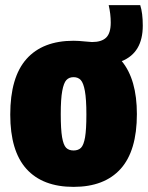

<svg xmlns="http://www.w3.org/2000/svg" viewBox="-20 -718 577 749"><path d="M455 -479.5Q514 -408 514 -273Q514 -130 450.8 -59.5Q387.5 11 267 11Q146.5 11 83.2 -59Q20 -129 20 -271Q20 -416.5 83.2 -487.8Q146.5 -559 267 -559Q286.5 -559 314.5 -556Q334.5 -554 339 -554Q376 -554 394 -571.2Q412 -588.5 412 -630Q412 -663.5 404 -698H527Q537 -667 537 -618Q537 -512.5 455 -479.5ZM317 -271Q317 -331 311.2 -362.8Q305.5 -394.5 295 -405.8Q284.5 -417 267 -417Q249.5 -417 239 -405.8Q228.5 -394.5 222.8 -363.2Q217 -332 217 -273Q217 -213.5 222.2 -182.8Q227.5 -152 238 -141.5Q248.5 -131 267 -131Q285.5 -131 296 -141.5Q306.5 -152 311.8 -182.2Q317 -212.5 317 -271Z"/></svg>

Font: Encode Sans Condensed Black
Style: Regular
Weight: 900
Width: 3
Designer: Multiple Designers
Foundry: Impallari Type
Version: Version 2.000